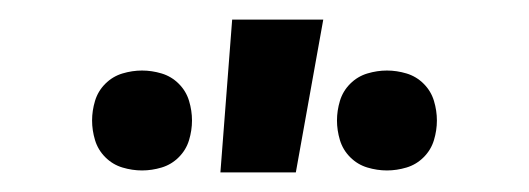

<svg xmlns="http://www.w3.org/2000/svg" viewBox="-20 -776 540 196"><path d="M375 -602Q365 -602 355 -605Q345 -608 337.5 -615.5Q330 -623 327 -633Q324 -643 324 -653Q324 -663 327 -673Q330 -683 337.5 -690.5Q345 -698 355 -701Q365 -704 375 -704Q385 -704 395 -701Q405 -698 412.5 -690.5Q420 -683 423 -673Q426 -663 426 -653Q426 -643 423 -633Q420 -623 412.5 -615.5Q405 -608 395 -605Q385 -602 375 -602ZM125 -602Q115 -602 105 -605Q95 -608 87.5 -615.5Q80 -623 77 -633Q74 -643 74 -653Q74 -663 77 -673Q80 -683 87.5 -690.5Q95 -698 105 -701Q115 -704 125 -704Q135 -704 145 -701Q155 -698 162.5 -690.5Q170 -683 173 -673Q176 -663 176 -653Q176 -643 173 -633Q170 -623 162.5 -615.5Q155 -608 145 -605Q135 -602 125 -602ZM205 -600 217 -756H310L282 -600Z"/></svg>

Font: Iosevka Term Curly Semibold
Style: Regular
Weight: 600
Designer: Belleve Invis
Foundry: Belleve Invis
Version: Version 32.3.0